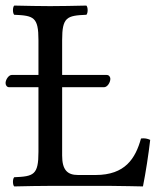

<svg xmlns="http://www.w3.org/2000/svg" viewBox="-32 -667 580 689"><path d="M149 0H361.7C389 0 481 2 481 2C491 -48 501 -113 507 -165C497.2 -169.7 486.4 -171.8 474 -170C454 -98 417 -39 311 -39H248C209 -39 191 -58 191 -109V-354H341C354 -354 364 -372 364 -384C364 -390 360 -398 351 -398H191V-523C191 -606 208 -611 278 -614C284 -620 284 -641 278 -647C233 -646 186.1 -645 148 -645C111.9 -645 65 -646 19 -647C13 -641 13 -620 19 -614C89 -611 106 -606 106 -523V-398H10C-1 -398 -12 -381 -12 -369C-12 -362 -8 -354 1 -354H106V-122C106 -39 89 -34 19 -31C13 -25 13 -4 19 2C58 1 115.3 0 149 0Z"/></svg>

Font: Libertinus Serif
Style: Regular
Weight: 400
Designer: Philipp H. Poll
Foundry: Khaled Hosny
Version: Version 6.2